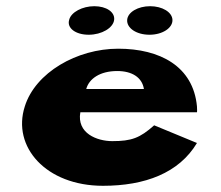

<svg xmlns="http://www.w3.org/2000/svg" viewBox="-20 -582 713 619"><path d="M284 -562C246 -562 209 -543 203 -518C195 -492 223 -470 266 -470C308 -470 345 -492 348 -518C351 -543 323 -562 284 -562ZM464 -562C425 -562 392 -543 390 -518C388 -492 419 -470 462 -470C504 -470 537 -492 536 -518C535 -543 503 -562 464 -562ZM615 -220C616 -224 615 -233 615 -239C603 -368 496 -425 361 -425C228 -425 94 -348 60 -239C18 -109 128 17 312 17C447 17 557 -24 615 -121L477 -178C431 -137 404 -127 342 -127C293 -127 227 -152 239 -220ZM258 -295C267 -328 302 -353 358 -353C405 -353 438 -333 444 -295Z"/></svg>

Font: Hussar Milosc
Style: Bold
Weight: 700
Foundry: Cannot Into Space Fonts
Version: Version 1.02